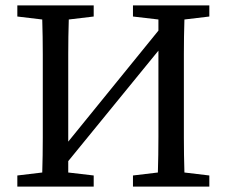

<svg xmlns="http://www.w3.org/2000/svg" viewBox="-20 -689 837 709"><path d="M44 0V-41L136 -52Q138 -115 138 -179.5Q138 -244 138 -310V-359Q138 -424 138 -488Q138 -552 136 -617L44 -628V-669H326V-628L234 -617Q232 -554 232 -489.5Q232 -425 232 -359V-166L565 -576V-617L471 -628V-669H753V-628L661 -617Q659 -554 659 -489.5Q659 -425 659 -359V-310Q659 -245 659 -181Q659 -117 661 -52L753 -41V0H471V-41L563 -52Q565 -116 565 -183.5Q565 -251 565 -329V-502L232 -94V-52L326 -41V0Z"/></svg>

Font: Source Serif Pro
Style: Regular
Weight: 400
Designer: Frank Grießhammer
Foundry: Adobe Systems Incorporated
Version: Version 2.000;PS 1.000;hotconv 16.6.51;makeotf.lib2.5.65220